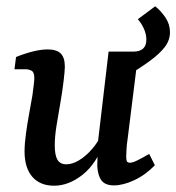

<svg xmlns="http://www.w3.org/2000/svg" viewBox="-20 -582 560 610"><path d="M152 8Q107 8 82.5 -20.5Q58 -49 58 -101Q58 -125 62.5 -158Q67 -191 73 -223Q79 -255 83 -279Q85 -295 87 -310.5Q89 -326 89 -334Q89 -353 80 -357.5Q71 -362 62 -362H26L31 -401Q92 -425 131 -425Q160 -425 173 -412Q186 -399 186 -370Q186 -363 185 -352Q184 -341 182 -324Q178 -290 171.5 -253.5Q165 -217 159.5 -182.5Q154 -148 154 -120Q154 -89 162.5 -74.5Q171 -60 191 -60Q210 -60 231.5 -73Q253 -86 272.5 -108.5Q292 -131 305 -159L312 -132Q286 -61 242 -26.5Q198 8 152 8ZM342 7Q315 7 303 -8Q291 -23 289 -54Q289 -66 290 -88.5Q291 -111 291 -129L325 -418H420L385 -137Q383 -125 382 -109.5Q381 -94 381 -85Q381 -73 383.5 -69Q386 -65 393 -65Q401 -65 415.5 -72Q430 -79 454 -93L472 -57Q442 -26 406.5 -9.5Q371 7 342 7ZM376 -336 365 -418Q376 -418 384.5 -418Q393 -418 403 -418Q445 -418 445 -456Q445 -473 437.5 -490Q430 -507 418 -521L473 -562Q491 -548 505.5 -526.5Q520 -505 520 -480Q520 -454 503.5 -432.5Q487 -411 455.5 -388Q424 -365 376 -336Z"/></svg>

Font: Rasa Medium
Style: Italic
Weight: 500
Italic angle: -7.10001°
Designer: Anna Giedrys (Yrsa+Rasa design), David Brezina (Yrsa art-direction, Rasa art-direction, design)
Foundry: Rosetta Type Foundry
Version: Version 2.004